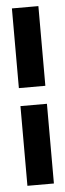

<svg xmlns="http://www.w3.org/2000/svg" viewBox="-51 -647 252 744"><g transform="rotate(-5 74.5 -275.0)"><path d="M25 70H128V-240H25ZM25 -310H128V-620H25Z"/></g></svg>

Font: Charger Pro
Style: BlkExt
Weight: 900
Designer: Jasper
Foundry: Cannot Into Space Fonts
Version: Version 1.09